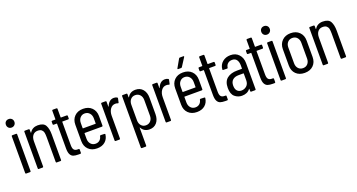

<svg xmlns="http://www.w3.org/2000/svg" viewBox="-50 -1449 4432 2383"><g transform="rotate(-20 2166.5 -258.0)"><path d="M50 -10V-496Q50 -506 60 -506H111Q121 -506 121 -496V-10Q121 0 111 0H60Q50 0 50 -10ZM30 -654Q30 -679 45.5 -694.5Q61 -710 86 -710Q110 -710 126 -694.5Q142 -679 142 -654Q142 -630 126 -614Q110 -598 86 -598Q61 -598 45.5 -614Q30 -630 30 -654Z M216 -10V-496Q216 -506 226 -506H277Q287 -506 287 -496V-459Q287 -456 288.5 -455.5Q290 -455 292 -457Q309 -486 336 -500Q363 -514 397 -514Q474 -514 499 -469Q524 -424 524 -348V-10Q524 0 514 0H463Q453 0 453 -10V-339Q453 -374 448.5 -397Q444 -420 426.5 -435.5Q409 -451 374 -451Q334 -451 310.5 -422.5Q287 -394 287 -343V-10Q287 0 277 0H226Q216 0 216 -10Z M631 -124V-449Q631 -453 627 -453H587Q577 -453 577 -463V-496Q577 -506 587 -506H627Q631 -506 631 -510V-622Q631 -632 641 -632H690Q700 -632 700 -622V-510Q700 -506 704 -506H780Q790 -506 790 -496V-463Q790 -453 780 -453H704Q700 -453 700 -449V-143Q700 -97 716 -79.5Q732 -62 766 -63H776Q786 -63 786 -53V-10Q786 0 776 0H751Q710 0 685 -8.5Q660 -17 645.5 -44Q631 -71 631 -124Z M840 -145V-360Q840 -429 882.5 -471.5Q925 -514 996 -514Q1068 -514 1110.5 -471.5Q1153 -429 1153 -361V-235Q1153 -225 1143 -225H915Q911 -225 911 -221V-149Q911 -107 935 -80Q959 -53 997 -53Q1030 -53 1052 -72Q1074 -91 1080 -123Q1083 -132 1091 -132L1141 -130Q1146 -130 1148.5 -127Q1151 -124 1150 -119Q1142 -60 1101.5 -26Q1061 8 996 8Q925 8 882.5 -34Q840 -76 840 -145ZM915 -286H1079Q1083 -286 1083 -290V-356Q1083 -399 1058.5 -426Q1034 -453 996 -453Q959 -453 935 -426Q911 -399 911 -356V-290Q911 -286 915 -286Z M1231 -10V-496Q1231 -506 1241 -506H1292Q1302 -506 1302 -496V-433Q1302 -430 1303.5 -429.5Q1305 -429 1306 -432Q1337 -511 1402 -511Q1427 -511 1445 -500Q1452 -496 1450 -487L1439 -436Q1438 -431 1435 -429.5Q1432 -428 1427 -430Q1415 -436 1395 -436Q1353 -436 1327.5 -400Q1302 -364 1302 -310V-10Q1302 0 1292 0H1241Q1231 0 1231 -10Z M1820 -361V-145Q1820 -75 1784.5 -33Q1749 9 1688 9Q1654 9 1626.5 -6Q1599 -21 1582 -53Q1581 -56 1579.5 -55.5Q1578 -55 1578 -52V184Q1578 194 1568 194H1517Q1507 194 1507 184V-496Q1507 -506 1517 -506H1568Q1578 -506 1578 -496V-455Q1578 -452 1580 -452.5Q1582 -453 1584 -456Q1616 -514 1688 -514Q1749 -514 1784.5 -472Q1820 -430 1820 -361ZM1578 -356V-150Q1578 -107 1601.5 -80.5Q1625 -54 1662 -54Q1701 -54 1725 -80.5Q1749 -107 1749 -150V-356Q1749 -399 1725 -425.5Q1701 -452 1662 -452Q1625 -452 1601.5 -425.5Q1578 -399 1578 -356Z M1905 -10V-496Q1905 -506 1915 -506H1966Q1976 -506 1976 -496V-433Q1976 -430 1977.5 -429.5Q1979 -429 1980 -432Q2011 -511 2076 -511Q2101 -511 2119 -500Q2126 -496 2124 -487L2113 -436Q2112 -431 2109 -429.5Q2106 -428 2101 -430Q2089 -436 2069 -436Q2027 -436 2001.5 -400Q1976 -364 1976 -310V-10Q1976 0 1966 0H1915Q1905 0 1905 -10Z M2159 -145V-360Q2159 -429 2201.5 -471.5Q2244 -514 2315 -514Q2387 -514 2429.5 -471.5Q2472 -429 2472 -361V-235Q2472 -225 2462 -225H2234Q2230 -225 2230 -221V-149Q2230 -107 2254 -80Q2278 -53 2316 -53Q2349 -53 2371 -72Q2393 -91 2399 -123Q2402 -132 2410 -132L2460 -130Q2465 -130 2467.5 -127Q2470 -124 2469 -119Q2461 -60 2420.5 -26Q2380 8 2315 8Q2244 8 2201.5 -34Q2159 -76 2159 -145ZM2234 -286H2398Q2402 -286 2402 -290V-356Q2402 -399 2377.5 -426Q2353 -453 2315 -453Q2278 -453 2254 -426Q2230 -399 2230 -356V-290Q2230 -286 2234 -286ZM2270 -585 2332 -694Q2337 -701 2344 -701H2391Q2397 -701 2398.5 -697.5Q2400 -694 2397 -689L2327 -580Q2322 -573 2315 -573H2277Q2271 -573 2269 -576.5Q2267 -580 2270 -585Z M2571 -124V-449Q2571 -453 2567 -453H2527Q2517 -453 2517 -463V-496Q2517 -506 2527 -506H2567Q2571 -506 2571 -510V-622Q2571 -632 2581 -632H2630Q2640 -632 2640 -622V-510Q2640 -506 2644 -506H2720Q2730 -506 2730 -496V-463Q2730 -453 2720 -453H2644Q2640 -453 2640 -449V-143Q2640 -97 2656 -79.5Q2672 -62 2706 -63H2716Q2726 -63 2726 -53V-10Q2726 0 2716 0H2691Q2650 0 2625 -8.5Q2600 -17 2585.5 -44Q2571 -71 2571 -124Z M2774 -142Q2774 -227 2823.5 -266.5Q2873 -306 2957 -306H3018Q3022 -306 3022 -310V-350Q3022 -396 3002.5 -424Q2983 -452 2943 -452Q2908 -452 2885.5 -432.5Q2863 -413 2859 -381Q2859 -371 2849 -371L2798 -372Q2793 -372 2790.5 -375Q2788 -378 2789 -382Q2794 -442 2837 -478Q2880 -514 2943 -514Q3011 -514 3052 -469.5Q3093 -425 3093 -354V-10Q3093 0 3083 0H3032Q3022 0 3022 -10V-39Q3022 -41 3020.5 -42Q3019 -43 3018 -41Q2982 9 2908 9Q2856 9 2815 -25.5Q2774 -60 2774 -142ZM2924 -54Q2964 -54 2993 -80Q3022 -106 3022 -154V-242Q3022 -246 3018 -246H2955Q2904 -246 2875.5 -220.5Q2847 -195 2847 -146Q2847 -100 2868.5 -77Q2890 -54 2924 -54Z M3197 -124V-449Q3197 -453 3193 -453H3153Q3143 -453 3143 -463V-496Q3143 -506 3153 -506H3193Q3197 -506 3197 -510V-622Q3197 -632 3207 -632H3256Q3266 -632 3266 -622V-510Q3266 -506 3270 -506H3346Q3356 -506 3356 -496V-463Q3356 -453 3346 -453H3270Q3266 -453 3266 -449V-143Q3266 -97 3282 -79.5Q3298 -62 3332 -63H3342Q3352 -63 3352 -53V-10Q3352 0 3342 0H3317Q3276 0 3251 -8.5Q3226 -17 3211.5 -44Q3197 -71 3197 -124Z M3423 -10V-496Q3423 -506 3433 -506H3484Q3494 -506 3494 -496V-10Q3494 0 3484 0H3433Q3423 0 3423 -10ZM3403 -654Q3403 -679 3418.5 -694.5Q3434 -710 3459 -710Q3483 -710 3499 -694.5Q3515 -679 3515 -654Q3515 -630 3499 -614Q3483 -598 3459 -598Q3434 -598 3418.5 -614Q3403 -630 3403 -654Z M3581 -144V-361Q3581 -429 3624 -472Q3667 -515 3738 -515Q3809 -515 3852 -472Q3895 -429 3895 -361V-144Q3895 -75 3852.5 -33Q3810 9 3738 9Q3666 9 3623.5 -33Q3581 -75 3581 -144ZM3824 -149V-357Q3824 -399 3800.5 -425.5Q3777 -452 3738 -452Q3699 -452 3675.5 -425.5Q3652 -399 3652 -357V-149Q3652 -107 3675.5 -80.5Q3699 -54 3738 -54Q3777 -54 3800.5 -80.5Q3824 -107 3824 -149Z M3980 -10V-496Q3980 -506 3990 -506H4041Q4051 -506 4051 -496V-459Q4051 -456 4052.5 -455.5Q4054 -455 4056 -457Q4073 -486 4100 -500Q4127 -514 4161 -514Q4238 -514 4263 -469Q4288 -424 4288 -348V-10Q4288 0 4278 0H4227Q4217 0 4217 -10V-339Q4217 -374 4212.5 -397Q4208 -420 4190.5 -435.5Q4173 -451 4138 -451Q4098 -451 4074.5 -422.5Q4051 -394 4051 -343V-10Q4051 0 4041 0H3990Q3980 0 3980 -10Z"/></g></svg>

Font: Barlow Condensed
Style: Regular
Weight: 400
Width: 3
Designer: Jeremy Tribby
Foundry: Tribby Type
Version: Version 1.500